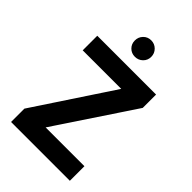

<svg xmlns="http://www.w3.org/2000/svg" viewBox="-261 -998 1099 1099"><g transform="rotate(45 288.0 -449.0)"><path d="M526 -590 212 -118H526V0H50V-108L362 -580H50V-698H526ZM287 -765Q259 -765 240 -784Q221 -803 221 -831Q221 -859 240 -878.5Q259 -898 287 -898Q315 -898 334.5 -878.5Q354 -859 354 -831Q354 -803 334.5 -784Q315 -765 287 -765Z"/></g></svg>

Font: SVN-Poppins SemiBold
Style: Regular
Weight: 600
Designer: Ninad Kale (Devanagari), Jonny Pinhorn (Latin)
Foundry: Indian Type Foundry
Version: Version 3.002 2017